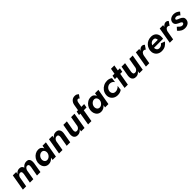

<svg xmlns="http://www.w3.org/2000/svg" viewBox="620 -2959 5141 5141"><g transform="rotate(-45 3190.0 -389.0)"><path d="M747 -294Q753 -343 745 -383Q737 -423 710 -446.5Q683 -470 630 -470Q581 -470 542 -447.5Q503 -425 476 -388Q467 -426 440.5 -448Q414 -470 362 -470Q318 -470 284 -450Q250 -430 227 -397L238 -460H112L33 0H158L209 -292Q219 -325 243 -349.5Q267 -374 301 -372Q326 -371 336.5 -357.5Q347 -344 349 -323.5Q351 -303 348 -280L298 0H428L475 -281H476Q484 -317 508.5 -345.5Q533 -374 570 -372Q595 -371 605.5 -357.5Q616 -344 618 -323.5Q620 -303 617 -280L567 0H698Z M961 -230Q967 -266 988 -296Q1009 -326 1040 -344Q1071 -362 1106 -361Q1137 -360 1158.5 -341.5Q1180 -323 1189.5 -293.5Q1199 -264 1194 -230Q1188 -194 1167 -164Q1146 -134 1116.5 -116.5Q1087 -99 1055 -99Q1021 -99 998 -117.5Q975 -136 965.5 -166Q956 -196 961 -230ZM826 -230Q818 -165 837.5 -110Q857 -55 900.5 -22.5Q944 10 1006 10Q1056 10 1097.5 -12.5Q1139 -35 1170 -73L1158 0H1284L1364 -460H1236L1221 -373Q1204 -417 1169 -443.5Q1134 -470 1080 -470Q1018 -470 963.5 -438.5Q909 -407 872 -352.5Q835 -298 826 -230Z M1741 -280 1692 0H1825L1875 -294Q1882 -344 1870.5 -384Q1859 -424 1828 -447Q1797 -470 1743 -470Q1695 -470 1659.5 -449Q1624 -428 1600 -393L1611 -460H1481L1402 0H1533L1581 -281Q1590 -318 1618 -346Q1646 -374 1686 -372Q1725 -371 1735.5 -343.5Q1746 -316 1741 -280Z M2109 -180 2158 -460H2025L1974 -166Q1968 -116 1979 -76Q1990 -36 2021.5 -13Q2053 10 2106 10Q2153 10 2188.5 -11Q2224 -32 2249 -66L2238 0H2368L2447 -460H2318L2268 -171Q2258 -137 2230 -112Q2202 -87 2164 -88Q2125 -90 2115 -117Q2105 -144 2109 -180Z M2833 -649 2901 -746Q2882 -764 2857 -779Q2832 -794 2793 -794Q2716 -796 2668.5 -749Q2621 -702 2609 -630L2580 -460H2529L2509 -350H2561L2502 0H2628L2688 -350H2793L2813 -460H2707L2731 -600Q2736 -630 2752 -652.5Q2768 -675 2793 -675Q2807 -675 2815.5 -668Q2824 -661 2833 -649Z M2949 -230Q2955 -266 2976 -296Q2997 -326 3028 -344Q3059 -362 3094 -361Q3125 -360 3146.5 -341.5Q3168 -323 3177.5 -293.5Q3187 -264 3182 -230Q3176 -194 3155 -164Q3134 -134 3104.5 -116.5Q3075 -99 3043 -99Q3009 -99 2986 -117.5Q2963 -136 2953.5 -166Q2944 -196 2949 -230ZM2814 -230Q2806 -165 2825.5 -110Q2845 -55 2888.5 -22.5Q2932 10 2994 10Q3044 10 3085.5 -12.5Q3127 -35 3158 -73L3146 0H3272L3352 -460H3224L3209 -373Q3192 -417 3157 -443.5Q3122 -470 3068 -470Q3006 -470 2951.5 -438.5Q2897 -407 2860 -352.5Q2823 -298 2814 -230Z M3535 -230Q3541 -267 3562.5 -296.5Q3584 -326 3616.5 -344Q3649 -362 3687 -362Q3728 -362 3761.5 -342.5Q3795 -323 3813 -290L3831 -424Q3804 -445 3768.5 -457.5Q3733 -470 3688 -470Q3616 -470 3554.5 -439Q3493 -408 3452.5 -354Q3412 -300 3403 -230Q3394 -162 3420 -107.5Q3446 -53 3498.5 -21.5Q3551 10 3622 10Q3669 10 3706.5 -2.5Q3744 -15 3774 -36L3791 -170Q3764 -140 3724 -118.5Q3684 -97 3639 -98Q3584 -100 3556 -138Q3528 -176 3535 -230Z M3989 -620 3962 -460H3886L3866 -350H3943L3884 0H4008L4069 -350H4146L4166 -460H4088L4116 -620Z M4313 -180 4362 -460H4229L4178 -166Q4172 -116 4183 -76Q4194 -36 4225.5 -13Q4257 10 4310 10Q4357 10 4392.5 -11Q4428 -32 4453 -66L4442 0H4572L4651 -460H4522L4472 -171Q4462 -137 4434 -112Q4406 -87 4368 -88Q4329 -90 4319 -117Q4309 -144 4313 -180Z M5011 -324 5085 -432Q5070 -449 5050 -459.5Q5030 -470 5005 -470Q4973 -470 4943 -451Q4913 -432 4889 -402L4899 -460H4771L4692 0H4819L4862 -249Q4870 -288 4894.5 -318.5Q4919 -349 4957 -348Q4974 -348 4986.5 -341.5Q4999 -335 5011 -324Z M5199 -202H5543L5549 -236Q5557 -304 5535.5 -357Q5514 -410 5467 -440Q5420 -470 5351 -470Q5288 -470 5234 -446Q5180 -422 5142 -379Q5104 -336 5087 -280Q5083 -268 5080 -255.5Q5077 -243 5075 -230Q5067 -163 5091 -109Q5115 -55 5165.5 -23Q5216 9 5286 10Q5373 10 5430 -25.5Q5487 -61 5527 -116L5418 -156Q5396 -129 5366.5 -110Q5337 -91 5297 -92Q5248 -94 5223.5 -125Q5199 -156 5199 -202ZM5215 -282Q5230 -322 5262.5 -348.5Q5295 -375 5341 -375Q5386 -375 5405.5 -347.5Q5425 -320 5425 -282Z M5914 -324 5988 -432Q5973 -449 5953 -459.5Q5933 -470 5908 -470Q5876 -470 5846 -451Q5816 -432 5792 -402L5802 -460H5674L5595 0H5722L5765 -249Q5773 -288 5797.5 -318.5Q5822 -349 5860 -348Q5877 -348 5889.5 -341.5Q5902 -335 5914 -324Z M6031 -170 5959 -91Q5994 -45 6045.5 -14.5Q6097 16 6163 16Q6238 16 6289 -21Q6340 -58 6348 -128Q6354 -185 6322 -218.5Q6290 -252 6243 -271Q6223 -280 6199 -288Q6175 -296 6159.5 -308Q6144 -320 6147 -338Q6150 -355 6168 -363.5Q6186 -372 6208 -372Q6238 -372 6265 -356Q6292 -340 6315 -316L6380 -394Q6349 -427 6304.5 -448.5Q6260 -470 6206 -470Q6162 -470 6123.5 -455Q6085 -440 6060 -411.5Q6035 -383 6029 -343Q6024 -304 6038.5 -276.5Q6053 -249 6079.5 -230Q6106 -211 6137 -198Q6157 -190 6177.5 -181Q6198 -172 6211 -159Q6224 -146 6221 -127Q6218 -108 6200.5 -97.5Q6183 -87 6160 -87Q6126 -86 6093.5 -112Q6061 -138 6031 -170Z"/></g></svg>

Font: Jost* 600 Semi Italic
Style: Italic
Weight: 600
Italic angle: -10°
Version: Version 3.200; ttfautohint (v0.97) -l 8 -r 50 -G 200 -x 14 -